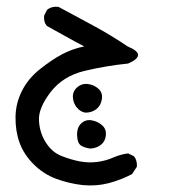

<svg xmlns="http://www.w3.org/2000/svg" viewBox="-20 -228 540 580"><path d="M229.5 331.1Q187.5 326.2 149.4 312Q111.3 297.9 81.5 268.1Q51.8 238.3 39.1 203.1Q26.4 168 26.9 126Q27.3 84 46.4 46.4Q65.4 8.8 100.6 -19Q135.7 -46.9 166.5 -63.5Q197.3 -80.1 234.4 -87.9Q206.1 -102.5 178.2 -118.2Q150.4 -133.8 122.1 -149.4Q111.3 -161.1 113.3 -180.7L122.1 -198.2Q136.7 -210 157.2 -207Q210 -178.7 263.2 -149.9Q316.4 -121.1 365.2 -87.9Q427.7 -62.5 367.2 -36.1Q299.8 -29.3 234.9 -13.7Q169.9 2 132.8 50.3Q95.7 98.6 97.7 135.7Q99.6 172.9 118.2 202.1Q136.7 231.4 164.6 242.7Q192.4 253.9 219.7 259.3Q247.1 264.6 273.4 261.2Q299.8 257.8 321.8 248Q343.8 238.3 367.2 235.4L384.8 244.1Q394.5 255.9 393.6 275.4L378.9 297.9Q345.7 315.4 308.6 325.2Q271.5 335 229.5 331.1ZM253.9 220.7Q239.3 219.7 226.6 212.9Q213.9 206.1 212.9 181.6Q211.9 157.2 225.6 144.5Q239.3 131.8 258.3 135.7Q277.3 139.6 289.6 151.4Q301.8 163.1 299.8 181.2Q297.9 199.2 284.7 209.5Q271.5 219.7 253.9 220.7ZM238.3 112.3Q223.6 110.4 212.4 97.2Q201.2 84 200.2 65.9Q199.2 47.9 213.4 35.6Q227.5 23.4 246.1 25.9Q264.6 28.3 277.8 40.5Q291 52.7 287.6 72.3Q284.2 91.8 270.5 102.1Q256.8 112.3 238.3 112.3Z"/></svg>

Font: JasonHandwriting1
Style: Regular
Weight: 400
Version: Version 1.48.20